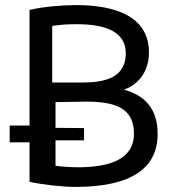

<svg xmlns="http://www.w3.org/2000/svg" viewBox="-20 -723 688 754"><path d="M185 -621C208 -625 237 -628 282 -628C397 -628 474 -597 474 -514C474 -423 401 -399 305 -399H185ZM322 -324C436 -323 506 -297 506 -198C506 -93 404 -68 293 -66C257 -66 216 -69 198 -72V-172H310V-220L198 -221V-322ZM276 11C494 11 599 -61 599 -197C599 -300 545 -349 467 -371C527 -392 565 -446 565 -517C565 -658 434 -703 279 -703C227 -703 149 -697 96 -684V-230H18V-164H96V-9C145 2 226 11 276 11Z"/></svg>

Font: Repo
Style: Regular
Weight: 400
Designer: Stefan Peev
Foundry: Context Ltd
Version: Version 0.000